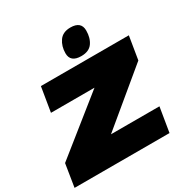

<svg xmlns="http://www.w3.org/2000/svg" viewBox="-223 -1110 1237 1280"><g transform="rotate(-30 395.0 -470.0)"><path d="M-16 0 12 -175 433 -512H98L129 -700H806L777 -523L373 -188H746L715 0ZM463 -738Q380 -738 380 -807Q380 -861 407.5 -900.5Q435 -940 494 -940Q576 -940 576 -870Q576 -813 549.5 -775.5Q523 -738 463 -738Z"/></g></svg>

Font: Georama Extended Black
Style: Italic
Weight: 900
Width: 7
Italic angle: -9°
Designer: Jean-Baptiste Levee
Foundry: Production Type
Version: Version 1.000